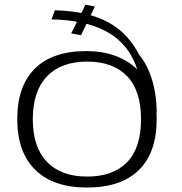

<svg xmlns="http://www.w3.org/2000/svg" viewBox="-20 -816 798 840"><path d="M361 4.5Q509 4.5 587.2 -71.8Q665.5 -148 665.5 -295.5Q665.5 -433 580.5 -512.8Q495.5 -592.5 357.5 -592.5Q209.5 -592.5 132.5 -515.8Q55.5 -439 55.5 -294.5Q55.5 -150.5 134.2 -73Q213 4.5 361 4.5ZM361 -43.5Q247.5 -43.5 185.5 -107.8Q123.5 -172 123.5 -294.5Q123.5 -417 185.5 -481.8Q247.5 -546.5 361 -546.5Q474.5 -546.5 535.8 -483Q597 -419.5 597 -294.5Q597 -169 535.8 -106.2Q474.5 -43.5 361 -43.5ZM665.5 -323.5Q665.5 -369.5 657.5 -415.2Q649.5 -461 632.5 -502.8Q615.5 -544.5 588.5 -577Q566 -621 533.8 -656.2Q501.5 -691.5 457.5 -716.2Q413.5 -741 354.8 -755Q296 -769 220 -771L205.5 -731Q275.5 -730 336.2 -717.2Q397 -704.5 446.2 -677.8Q495.5 -651 530.8 -607.2Q566 -563.5 584.8 -498.5Q603.5 -433.5 603.5 -345ZM334.5 -662 395 -787.5 354 -795.5 291.5 -670Z"/></svg>

Font: Anybody Expanded Light
Style: Regular
Weight: 300
Width: 7
Version: Version 1.113;gftools[0.9.25]